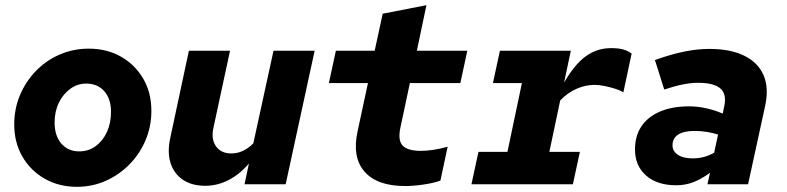

<svg xmlns="http://www.w3.org/2000/svg" viewBox="-20 -712 3040 742"><path d="M277 10Q208 10 152.8 -21.3Q97.7 -52.6 66.3 -107.3Q35 -162 35 -231Q35 -292 57.5 -345Q80 -398 119.4 -438.4Q158.8 -478.9 211.1 -501.4Q263.4 -524 323 -524Q393 -524 447.5 -493Q502 -462 533.5 -408Q565 -354 565 -283.5Q565 -223.5 542.6 -170.4Q520.2 -117.3 480.4 -76.8Q440.6 -36.3 388.5 -13.1Q336.4 10 277 10ZM286 -127Q322 -127 349.5 -147Q377 -167 393 -201.5Q409 -236 409 -280Q409 -330 383 -359.5Q357 -389 313 -389Q279.5 -389 251.7 -368.8Q223.8 -348.6 207.4 -314.8Q191 -281 191 -238.7Q191 -187 217.2 -157Q243.5 -127 286 -127Z M773 6Q721 6 686.5 -17.5Q652 -41 639 -82.5Q626 -124 638 -179L710 -516H869L805 -219Q795 -175 814.5 -147Q834 -119 874 -119Q920 -119 959 -158L1037 -516H1196L1084 0H925L942 -80Q906 -38 863 -16Q820 6 773 6Z M1546 7Q1437 7 1388.5 -49Q1340 -105 1362 -205L1402 -391H1251L1278 -516H1428L1459 -659L1628 -692L1591 -516H1786L1759 -391H1564L1527 -217Q1517 -168 1537 -148.5Q1557 -129 1606 -129Q1629 -129 1655.5 -133Q1682 -137 1710 -145L1682 -14Q1658 -5 1618 1Q1578 7 1546 7Z M1802 0 1829 -125H1941L1997 -391H1885L1912 -516H2186L2160 -393Q2201 -464 2244.5 -495Q2288 -526 2341 -526Q2370 -526 2388 -521Q2406 -516 2421 -505L2389 -355Q2379 -362 2359 -368.5Q2339 -375 2317 -379.5Q2295 -384 2278 -384Q2243 -384 2208.5 -369Q2174 -354 2145 -324L2103 -125H2221L2194 0Z M2593 4Q2520 4 2477 -33.5Q2434 -71 2434 -135Q2434 -187 2459 -224Q2484 -261 2531 -281Q2578 -301 2643 -301Q2676 -301 2709.5 -293.5Q2743 -286 2773 -273L2779 -302Q2789 -348 2764 -370Q2739 -392 2678 -392Q2652 -392 2620.5 -386Q2589 -380 2547 -366L2511 -480Q2572 -502 2623.5 -512.5Q2675 -523 2721 -523Q2803 -523 2856.5 -496.5Q2910 -470 2931 -421Q2952 -372 2937 -303L2871 0H2714L2724 -44Q2687 -18 2657 -7Q2627 4 2593 4ZM2579 -150Q2579 -128 2599.5 -114Q2620 -100 2657 -100Q2680 -100 2700.5 -105.5Q2721 -111 2740 -122L2755 -192Q2736 -198 2713 -202Q2690 -206 2664 -206Q2623 -206 2601 -192Q2579 -178 2579 -150Z"/></svg>

Font: Red Hat Mono
Style: Italic
Weight: 400
Italic angle: -12°
Monospace: yes
Designer: Pentagram, MCKL
Foundry: MCKL
Version: Version 1.030